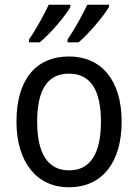

<svg xmlns="http://www.w3.org/2000/svg" viewBox="-20 -786 586 816"><path d="M443 -756V-766H351C333 -727 295 -658 267 -618V-606H314C356 -641 421 -718 443 -756ZM279 -756V-766H187C168 -725 132 -659 103 -618V-606H149C195 -644 257 -717 279 -756ZM497 -269C497 -448 408 -546 274 -546C131 -546 50 -446 50 -269C50 -95 138 10 272 10C414 10 497 -95 497 -269ZM138 -269C138 -400 179 -473 273 -473C367 -473 409 -400 409 -269C409 -138 367 -62 274 -62C180 -62 138 -138 138 -269Z"/></svg>

Font: Noto Sans Devanagari SemiCondensed
Style: Regular
Weight: 400
Width: 4
Designer: Jelle Bosma - Monotype Design Team
Foundry: Monotype Imaging Inc.
Version: Version 2.004